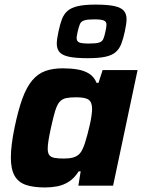

<svg xmlns="http://www.w3.org/2000/svg" viewBox="-20 -819 629 847"><path d="M178.7 8Q126.9 8 93.5 -3.6Q60.2 -15.3 44 -44.3Q27.9 -73.4 27.9 -124.9Q27.9 -150.2 32 -183.5Q36 -216.8 44.5 -257.5Q60.5 -334.4 79 -384.8Q97.5 -435.1 122.1 -464.3Q146.7 -493.6 179.5 -505.6Q212.4 -517.6 256.6 -517.6Q292 -517.6 321.5 -512.7Q351 -507.9 372.9 -494.2Q394.9 -480.5 406.2 -453.3H414.5L432.7 -510H586.9L478.9 0H325.7L335.9 -63.2H327.1Q308 -32.8 283.6 -17.4Q259.2 -2 232.4 3Q205.7 8 178.7 8ZM261.2 -119.6Q284.8 -119.6 300.5 -123.7Q316.1 -127.7 326.6 -136.6Q337 -145.5 343.8 -160.5Q349.1 -170.8 354.8 -188.2Q360.5 -205.7 365.9 -226.5Q371.3 -247.2 376.2 -268.4Q381 -289.5 383.6 -308.2Q386.2 -326.8 386.2 -338.9Q386.2 -368.1 371.2 -378.9Q356.2 -389.8 316.9 -389.8Q288.9 -389.8 271.4 -386.1Q253.9 -382.4 242.5 -369.2Q231.2 -355.9 223.1 -328.8Q214.9 -301.8 204.7 -255Q197.7 -222.7 194.1 -200.6Q190.5 -178.4 190.5 -163.4Q190.5 -144.2 197.4 -134.9Q204.3 -125.6 220.3 -122.6Q236.2 -119.6 261.2 -119.6ZM367.2 -562.3Q313.4 -562.3 283.7 -568.8Q254.1 -575.3 242.3 -589.5Q230.5 -603.8 230.5 -625.6Q230.5 -636.4 232.5 -650.1Q234.5 -663.8 238 -679.8Q244.6 -711.4 253.2 -734.3Q261.9 -757.1 278.1 -771.1Q294.3 -785.1 323.6 -791.9Q352.9 -798.7 400.6 -798.7Q454.6 -798.7 484.5 -792.2Q514.3 -785.7 526.3 -771.5Q538.3 -757.4 538.3 -734.7Q538.3 -723.2 536.1 -709.7Q533.9 -696.2 530.5 -679.7Q523.8 -648.1 515.1 -625.7Q506.5 -603.3 490.3 -589.1Q474 -574.9 444.7 -568.6Q415.4 -562.3 367.2 -562.3ZM372.6 -626.9Q403.7 -626.9 417.2 -631.2Q430.7 -635.5 435.8 -647.2Q441 -659 445.2 -680Q447.2 -689.3 448.4 -696.8Q449.7 -704.3 449.7 -710.2Q449.7 -723.5 438.4 -728.5Q427.1 -733.6 395.1 -733.6Q365 -733.6 351.2 -729Q337.5 -724.5 332.6 -712.8Q327.8 -701.1 322.6 -679.8Q321.1 -670.7 319.6 -663.5Q318.1 -656.4 318.1 -650.7Q318.1 -636.9 329.3 -631.9Q340.5 -626.9 372.6 -626.9Z"/></svg>

Font: Saira Thin
Style: Italic
Weight: 100
Italic angle: -12°
Designer: Hector Gatti with collaboration of the Omnibus-Type team
Foundry: Omnibus-Type
Version: Version 1.101